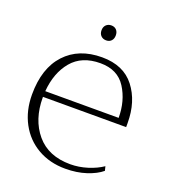

<svg xmlns="http://www.w3.org/2000/svg" viewBox="-124 -744 750 846"><g transform="rotate(20 251.0 -321.5)"><path d="M220 -618Q220 -634 229.5 -643.5Q239 -653 254 -653Q269 -653 278 -643.5Q287 -634 287 -618Q287 -602 278 -592.5Q269 -583 254 -583Q239 -583 229.5 -592.5Q220 -602 220 -618ZM78 -254V-251Q78 -148 133.5 -82Q189 -16 292 -16Q332 -16 372 -28.5Q412 -41 441 -61L446 -41Q420 -19 376 -4.5Q332 10 278 10Q205 10 148.5 -22.5Q92 -55 60.5 -113.5Q29 -172 29 -248Q29 -371 92 -439Q155 -507 264 -507Q365 -507 416.5 -440.5Q468 -374 468 -273V-254ZM79 -281H423Q423 -361 385 -420.5Q347 -480 266 -480Q179 -480 132.5 -424.5Q86 -369 79 -281Z"/></g></svg>

Font: Trirong ExtraLight
Style: Regular
Weight: 275
Designer: Katatrad Team
Foundry: CadsonDemak
Version: Version 1.001